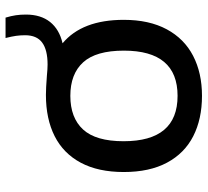

<svg xmlns="http://www.w3.org/2000/svg" viewBox="-48 -690 748 692"><g transform="rotate(-90 326.0 -344.0)"><path d="M600.5 -272Q600.5 -180.5 566.5 -117.2Q532.5 -54 470.8 -22Q409 10 326.5 10Q243 10 181.2 -21.5Q119.5 -53 85.8 -116Q52 -179 52 -272Q52 -364 85.5 -426.8Q119 -489.5 181.2 -521Q243.5 -552.5 330 -552.5Q353.5 -552.5 399 -549Q424 -546.5 439.5 -546.5Q492 -546.5 518.5 -566Q545 -585.5 545 -627.5Q545 -644.5 542.8 -660.2Q540.5 -676 535 -698H608.5Q614.5 -678 617 -661.2Q619.5 -644.5 619.5 -624.5Q619.5 -571 592.8 -537.5Q566 -504 516 -492.5Q600.5 -422 600.5 -272ZM489.5 -271.5Q489.5 -372 447.5 -418.2Q405.5 -464.5 326.5 -464.5Q247.5 -464.5 205.2 -418.5Q163 -372.5 163 -272.5Q163 -78 326.5 -78Q489.5 -78 489.5 -271.5Z"/></g></svg>

Font: Encode Sans Expanded Medium
Style: Regular
Weight: 500
Width: 7
Designer: Multiple Designers
Foundry: Impallari Type
Version: Version 2.000